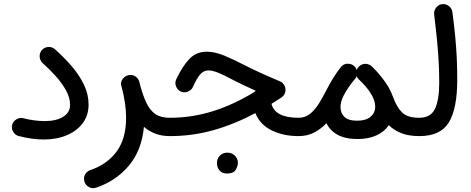

<svg xmlns="http://www.w3.org/2000/svg" viewBox="-20 -658 2362 962"><path d="M40.5 -31.2Q44.9 -49.3 61.3 -59.6Q77.6 -69.8 95.7 -65.9Q123 -58.6 151.9 -54.9Q180.7 -51.3 204.1 -51.3Q262.2 -51.3 296.6 -73Q331.1 -94.7 331.1 -132.3Q331.1 -168.5 310.8 -205.1Q290.5 -241.7 259.3 -276.6Q228 -311.5 193.8 -341.8Q179.7 -354.5 178.7 -373.8Q177.7 -393.1 189.9 -407.2Q202.6 -421.4 221.9 -422.6Q241.2 -423.8 255.4 -411.1Q302.2 -369.6 340.3 -325Q378.4 -280.3 401.1 -232.7Q423.8 -185.1 423.8 -133.8Q423.8 -80.6 394.8 -41.3Q365.7 -2 314.9 19.5Q264.2 41 198.2 41Q142.1 41 75.2 23.9Q57.1 20 46.9 3.4Q36.6 -13.2 40.5 -31.2Z M588.4 -226.1Q582 -243.7 593.3 -260.3Q604.5 -276.9 623 -281.2Q631.3 -283.2 639.2 -282.2Q653.8 -280.3 664.3 -270.5Q674.8 -260.7 678.2 -248Q680.2 -239.7 682.1 -231.4Q696.8 -177.2 714.4 -140.9Q731.9 -104.5 759 -86.2Q786.1 -67.9 830.6 -67.9H831.1Q850.1 -67.9 863.5 -54.4Q877 -41 877 -22Q877 -2.9 863.5 10.5Q850.1 23.9 831.1 23.9H830.6Q790.5 23.9 758.5 11.7Q726.6 -0.5 701.2 -22.5Q689.9 96.2 625.2 172.6Q560.5 249 461.9 282.2Q441.4 288.6 424.8 278.8Q408.2 269 403.3 252.4Q397 231 407 215.1Q417 199.2 432.1 194.3Q515.6 166.5 563.7 102.1Q611.8 37.6 611.8 -68.4Q611.8 -137.7 589.8 -221.2Q589.4 -223.6 588.4 -226.1Z M1015.6 -398.9Q1056.6 -398.9 1104.2 -379.2Q1151.9 -359.4 1206.1 -331.1Q1273.4 -296.4 1382.8 -250.5Q1395 -245.6 1402.8 -233.4Q1410.6 -221.2 1410.6 -208Q1410.6 -183.1 1389.2 -168.9Q1364.3 -152.3 1340.3 -137.7Q1357.9 -67.9 1475.6 -67.9H1476.1Q1495.1 -67.9 1508.5 -54.4Q1522 -41 1522 -22Q1522 -2.9 1508.5 10.5Q1495.1 23.9 1476.1 23.9H1475.6Q1400.9 23.9 1342.3 -4.2Q1283.7 -32.2 1259.3 -91.3Q1156.2 -36.1 1050.5 -6.1Q944.8 23.9 831.1 23.9Q812 23.9 798.3 10Q784.7 -3.9 784.7 -22Q784.7 -40.5 798.3 -54.2Q812 -67.9 831.1 -67.9Q940.4 -67.9 1044.9 -100.3Q1149.4 -132.8 1254.9 -197.3Q1257.3 -200.7 1260.7 -203.6Q1228.5 -218.3 1200.4 -231.4Q1172.4 -244.6 1147 -257.8Q1105.5 -280.3 1075.4 -292.7Q1045.4 -305.2 1023.9 -305.2Q1000.5 -305.2 983.4 -285.9Q966.3 -266.6 946.3 -221.7Q940.4 -207 920.2 -198.7Q899.9 -190.4 879.9 -202.6Q867.2 -210.9 861.3 -227.5Q855.5 -244.1 863.3 -261.2Q892.6 -323.7 927.5 -361.3Q962.4 -398.9 1015.6 -398.9ZM1066.9 157.2Q1066.9 137.7 1081.3 122.3Q1095.7 106.9 1118.7 106.9Q1134.8 106.9 1146 113.5Q1157.2 120.1 1163.6 130.4Q1171.9 142.6 1171.9 157.7Q1171.9 173.8 1161.1 192.6Q1150.4 211.4 1118.7 211.4Q1097.7 211.4 1086.4 202.1Q1075.2 192.9 1070.8 180.7Q1066.9 170.4 1066.9 157.2Z M1430.2 -22Q1430.2 -41 1443.6 -54.4Q1457 -67.9 1476.1 -67.9Q1508.8 -67.9 1533.4 -87.6Q1558.1 -107.4 1578.4 -140.1Q1598.6 -172.9 1618.7 -212.4Q1634.3 -243.2 1652.6 -272Q1670.9 -300.8 1688.5 -322.3L1689.5 -323.7Q1704.1 -341.3 1728.5 -338.4Q1742.7 -336.9 1753.4 -328.1Q1763.2 -319.8 1767.6 -307.1Q1771 -317.9 1778.8 -325.2Q1786.1 -332 1794.9 -335.4Q1794.9 -335.4 1795.4 -335.4Q1796.4 -335.4 1797.4 -335.9Q1797.9 -336.4 1798.3 -336.4Q1798.8 -336.4 1799.8 -336.4Q1800.3 -336.9 1801.3 -336.9Q1801.8 -336.9 1801.8 -337.4Q1803.2 -337.4 1804.2 -337.4Q1804.2 -337.4 1804.2 -337.4Q1805.7 -337.9 1806.6 -337.9Q1806.6 -337.9 1807.1 -337.9Q1808.1 -337.9 1809.1 -337.9Q1809.1 -337.9 1809.6 -337.9Q1810.5 -337.9 1811.5 -337.9Q1811.5 -337.9 1812 -337.9Q1813 -337.9 1814 -337.9Q1814 -337.9 1814.5 -337.9Q1815.4 -337.9 1816.9 -337.9Q1816.9 -337.9 1816.9 -337.9Q1818.4 -337.4 1819.3 -337.4Q1819.3 -337.4 1819.3 -337.4Q1820.8 -336.9 1821.8 -336.9Q1821.8 -336.9 1821.8 -336.9Q1823.2 -336.4 1824.2 -335.9Q1824.2 -335.9 1824.2 -335.9Q1835 -333 1842.8 -325.7Q1869.6 -299.8 1890.1 -273.4Q1912.1 -246.6 1926 -222.4Q1939.9 -198.2 1950.2 -169.9Q1968.8 -119.6 1995.4 -93.8Q2022 -67.9 2080.6 -67.9H2081.1Q2100.1 -67.9 2113.5 -54.4Q2127 -41 2127 -22Q2127 -2.9 2113.5 10.5Q2100.1 23.9 2081.1 23.9H2080.6Q2026.9 23.9 1989.7 8.8Q1952.6 -6.3 1928.2 -30.8Q1906.2 2 1866 20.3Q1825.7 38.6 1771.5 38.6Q1710.4 38.6 1671.6 17.3Q1632.8 -3.9 1615.7 -41Q1589.8 -13.2 1555.4 5.4Q1521 23.9 1476.1 23.9Q1457 23.9 1443.6 10.5Q1430.2 -2.9 1430.2 -22ZM1778.3 -259.8Q1770.5 -266.1 1767.1 -276.4Q1764.2 -269 1759.3 -263.2Q1744.6 -246.1 1728 -222.4Q1711.4 -198.7 1700.7 -177.2Q1686 -146.5 1686 -121.6Q1686 -91.8 1705.6 -72.5Q1725.1 -53.2 1769.5 -53.2Q1813.5 -53.2 1836.7 -73Q1859.9 -92.8 1859.9 -123Q1859.9 -160.6 1827.6 -205.1Q1817.9 -218.3 1806.6 -231Q1794.4 -244.6 1779.3 -258.8L1778.3 -259.8Z M2035.2 -22Q2035.2 -41 2048.6 -54.4Q2062 -67.9 2081.1 -67.9Q2137.7 -67.9 2159.2 -112.5Q2180.7 -157.2 2180.7 -242.7Q2180.7 -294.9 2178.2 -343Q2175.8 -391.1 2170.4 -448.5Q2165 -505.9 2155.3 -585.4Q2153.3 -604 2164.8 -619.4Q2176.3 -634.8 2194.8 -637.2Q2213.4 -639.6 2228.8 -627.9Q2244.1 -616.2 2246.6 -597.7Q2255.9 -528.3 2261 -473.4Q2266.1 -418.5 2268.6 -367.4Q2271 -316.4 2271 -258.3Q2271 -114.3 2229.2 -45.2Q2187.5 23.9 2081.1 23.9Q2062 23.9 2048.6 10.5Q2035.2 -2.9 2035.2 -22Z"/></svg>

Font: Mikhak Medium
Style: Regular
Weight: 500
Designer: Amin Abedi
Version: Version 3.3